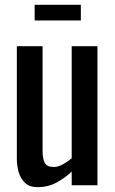

<svg xmlns="http://www.w3.org/2000/svg" viewBox="-20 -770 480 798"><path d="M137 8Q103 8 84 -10Q65 -28 57.5 -55Q50 -82 50 -110V-578H157V-142Q157 -111 166 -93.5Q175 -76 203 -76Q221 -76 240.5 -86.5Q260 -97 278 -112V-578H385V0H278V-57Q250 -30 214.5 -11Q179 8 137 8ZM124 -685V-750H316V-685Z"/></svg>

Font: Oswald
Style: Regular
Weight: 400
Designer: Vernon Adams
Foundry: Vernon Adams
Version: Version 4.103; ttfautohint (v1.8.3)